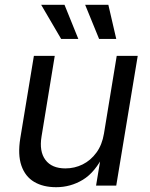

<svg xmlns="http://www.w3.org/2000/svg" viewBox="-20 -781 632 808"><path d="M216.3 6.8Q161.6 6.8 123.8 -15.6Q85.9 -38.1 70.1 -84Q54.2 -129.9 65.4 -199.2L122.6 -545.9H210.4L154.8 -206.5Q144.5 -144 171.1 -108.2Q197.8 -72.3 255.4 -72.3Q293.9 -72.3 327.9 -89.1Q361.8 -106 385.7 -138.7Q409.7 -171.4 417.5 -218.8L471.2 -545.9H559.6L469.2 0H384.3L406.2 -132.3H418Q380.4 -55.7 328.6 -24.4Q276.9 6.8 216.3 6.8ZM397 -617.2 338.4 -760.7H436L469.2 -617.2ZM237.3 -617.2 153.3 -760.7H251.5L309.6 -617.2Z"/></svg>

Font: Inter
Style: Italic
Weight: 400
Italic angle: -9.3988°
Designer: Rasmus Andersson
Foundry: rsms
Version: Version 4.001;git-66647c0bb